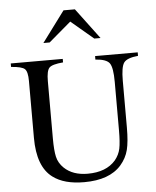

<svg xmlns="http://www.w3.org/2000/svg" viewBox="-61 -975 844 1041"><g transform="rotate(-5 361.0 -455.0)"><path d="M511 -757H477L355 -860L234 -757H200L324 -924H386ZM705 -662V-643Q644 -637 627.5 -613.5Q611 -590 611 -516V-261Q611 -184 600 -140Q589 -96 557 -59Q493 14 355 14Q246 14 185 -32Q104 -92 104 -249V-559Q104 -609 88.5 -624Q73 -639 14 -643V-662H297V-643Q237 -638 221.5 -621.5Q206 -605 206 -549V-237Q206 -172 214 -137Q222 -102 250 -75Q297 -30 378 -30Q479 -30 530 -89Q553 -117 560 -150.5Q567 -184 567 -250V-513Q567 -591 550 -615Q533 -639 473 -643V-662Z"/></g></svg>

Font: STIX MathJax Latin
Style: Regular
Weight: 400
Designer: MicroPress Inc., with final additions and corrections provided by Coen Hoffman, Elsevier (retired)
Version: Version 1.1.1